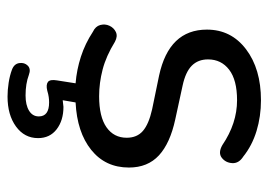

<svg xmlns="http://www.w3.org/2000/svg" viewBox="-124 -412 729 522"><g transform="rotate(90 241.0 -151.5)"><path d="M243 193Q225 193 205.5 190Q186 187 170 181Q154 175 152 161Q150 147 159 138Q168 129 184 135Q208 144 240 144Q266 144 281.5 134.5Q297 125 297 108Q297 80 259 80Q252 80 244.5 81Q237 82 227 85Q211 89 203 83Q196 77 199 59L207 8Q170 5 134.5 -6.5Q99 -18 67 -39Q52 -46 48.5 -59Q45 -72 50.5 -84Q56 -96 67.5 -101.5Q79 -107 94 -99Q133 -75 169.5 -65.5Q206 -56 242 -56Q298 -56 326.5 -76Q355 -96 355 -131Q355 -159 336.5 -175Q318 -191 278 -200L186 -219Q61 -246 61 -349Q61 -415 114.5 -455.5Q168 -496 253 -496Q297 -496 336.5 -484Q376 -472 406 -448Q425 -436 424 -418Q423 -400 409.5 -389.5Q396 -379 375 -391Q316 -431 253 -431Q198 -431 170 -409.5Q142 -388 142 -352Q142 -325 159 -308Q176 -291 213 -283L305 -263Q370 -249 403 -218.5Q436 -188 436 -137Q436 -73 388 -34.5Q340 4 259 8L253 43L271 41Q308 41 332 59.5Q356 78 356 110Q356 147 324.5 170Q293 193 243 193Z"/></g></svg>

Font: Chiron GoRound TC N
Style: Regular
Weight: 350
Designer: Ryoko NISHIZUKA 西塚涼子 (kana, bopomofo & ideographs); Paul D. Hunt (Latin, Greek & Cyrillic); Sandoll Communications 산돌커뮤니
Foundry: Adobe
Version: Version 1.000;hotconv 1.1.1;makeotfexe 2.6.0